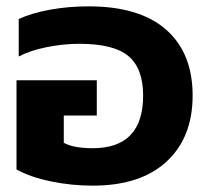

<svg xmlns="http://www.w3.org/2000/svg" viewBox="-20 -570 659 605"><path d="M32 -36V-317H285V-206H181V-120Q212 -103 272 -103Q431 -103 431 -269Q431 -354 385 -393Q339 -432 230 -432Q180 -432 127.5 -421.5Q75 -411 39 -392V-510Q80 -529 138 -539.5Q196 -550 259 -550Q420 -550 503.5 -476.5Q587 -403 587 -269Q587 -137 505 -61Q423 15 272 15Q205 15 140 1.5Q75 -12 32 -36Z"/></svg>

Font: Prompt SemiBold
Style: Regular
Weight: 600
Designer: Katatrad Team
Foundry: CadsonDemak
Version: Version 1.001